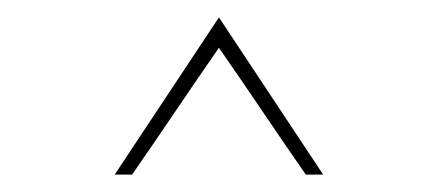

<svg xmlns="http://www.w3.org/2000/svg" viewBox="-20 -680 510 221"><path d="M132 -479Q157 -515 182 -552Q207 -589 232 -625Q257 -589 282 -552Q307 -515 332 -479H352Q322 -524 292 -569.5Q262 -615 232 -660Q202 -615 172 -569.5Q142 -524 112 -479Z"/></svg>

Font: Josefin Slab Thin ExtraLight
Style: Regular
Weight: 250
Version: Version 2.000